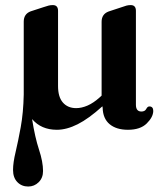

<svg xmlns="http://www.w3.org/2000/svg" viewBox="-20 -486 626 736"><path d="M470.5 11.5Q426 11.5 400.2 -10Q374.5 -31.5 373.5 -73L372.5 -78.5Q320 -31 277.8 -9.8Q235.5 11.5 198 11.5Q138 11.5 103 -29.5Q114 40.5 129.5 87.5Q145 134.5 145 169.5Q145 196 128.2 212.5Q111.5 229 88 229Q63 229 46.5 212Q30 195 30 165.5Q30 137.5 39.8 96.8Q49.5 56 59.5 1.2Q69.5 -53.5 71 -123.5Q71 -126 71 -128.5V-403Q71 -432.5 97.5 -442.5L146.5 -458.5Q158.5 -462.5 166 -464.5Q173.5 -466.5 182.5 -466.5Q202.5 -466.5 202.5 -444.5V-156Q202.5 -114 221.2 -92.8Q240 -71.5 272 -71.5Q292.5 -71.5 315.2 -81.2Q338 -91 362.5 -113L369.5 -119.5V-402.5Q369.5 -432 396.5 -442L445 -458Q457 -462.5 464.8 -464.5Q472.5 -466.5 481 -466.5Q501 -466.5 501 -444.5V-84.5Q501 -58.5 522 -58.5Q535.5 -58.5 540.5 -68.2Q545.5 -78 552.5 -78Q567.5 -78 567.5 -60.5Q567 -37 542.5 -12.8Q518 11.5 470.5 11.5Z"/></svg>

Font: Fraunces 72pt Soft SemiBold
Style: Regular
Weight: 600
Version: Version 1.000;[b76b70a41]